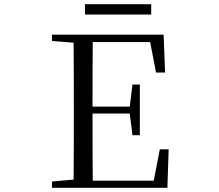

<svg xmlns="http://www.w3.org/2000/svg" viewBox="-20 -893 1040 913"><path d="M384 -824H699V-873H384ZM722 -548H765L758 -728H227V-698L330 -690C331 -591 331 -491 331 -391V-337C331 -236 331 -137 330 -39L227 -30V0H776L782 -183H740L711 -34H421C420 -133 420 -235 420 -353H597L610 -250H645V-491H610L597 -386H420C420 -495 420 -596 421 -693H694Z"/></svg>

Font: Harano Aji Mincho TW
Style: Regular
Weight: 400
Foundry: Masamichi Hosoda
Version: HaranoAjiMinchoTW-Regular version 20230610;ttx 4.39.4